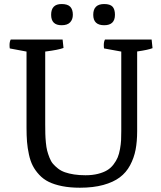

<svg xmlns="http://www.w3.org/2000/svg" viewBox="-20 -899 783 933"><path d="M486.3 -776.4Q433.1 -776.4 433.1 -827.1Q433.1 -879.4 486.3 -879.4Q515.1 -879.4 526.9 -866.5Q538.6 -853.5 538.6 -827.1Q538.6 -776.4 486.3 -776.4ZM279.3 -776.4Q228.5 -776.4 228.5 -827.1Q228.5 -879.4 279.3 -879.4Q308.6 -879.4 321.3 -866.2Q334 -853 334 -827.1Q334 -804.7 320.8 -790.5Q307.6 -776.4 279.3 -776.4ZM108.9 -278.3V-648.4L27.8 -663.6Q26.4 -667 26.4 -680.7Q26.4 -696.3 32.2 -707H284.2L288.6 -666Q265.1 -656.7 199.7 -648.4V-296.4Q199.7 -268.6 200.2 -249.3Q200.7 -230 202.9 -206.5Q205.1 -183.1 209.2 -167Q213.4 -150.9 220.5 -132.8Q227.5 -114.7 237.5 -103Q247.6 -91.3 262.2 -79.8Q276.9 -68.4 295.9 -61.8Q314.9 -55.2 339.8 -51.3Q364.7 -47.4 395.5 -47.4Q429.2 -47.4 456.1 -54.2Q482.9 -61 500.7 -71.8Q518.6 -82.5 531.7 -99.9Q544.9 -117.2 552 -134.3Q559.1 -151.4 563.2 -175Q567.4 -198.7 568.4 -217.8Q569.3 -236.8 569.3 -262.2V-648.4L485.8 -663.6Q484.4 -667 484.4 -680.7Q484.4 -696.3 490.2 -707H716.8L721.2 -665Q701.2 -656.7 646.5 -648.9V-262.2Q646.5 -211.4 638.9 -171.6Q631.3 -131.8 612.3 -96.2Q593.3 -60.5 562 -37.1Q530.8 -13.7 481.9 -0.2Q433.1 13.2 368.2 13.2Q320.3 13.2 282.2 5.6Q244.1 -2 217.3 -15.1Q190.4 -28.3 170.7 -49.6Q150.9 -70.8 139.2 -93.8Q127.4 -116.7 120.6 -148.2Q113.8 -179.7 111.3 -209.7Q108.9 -239.7 108.9 -278.3Z"/></svg>

Font: Fjord
Style: One
Weight: 400
Designer: Viktoriya Grabowska
Foundry: Viktoriya Grabowska
Version: Version 1.002